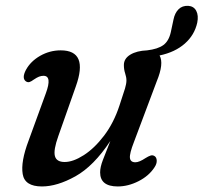

<svg xmlns="http://www.w3.org/2000/svg" viewBox="-20 -645 715 675"><path d="M523 -96.5Q530.5 -92 531 -80.5Q531.5 -69 523 -56.5Q503.5 -26.5 467 -8Q430.5 10.5 394 10.5Q332 10.5 332 -39Q332 -57.5 341.8 -82.8Q351.5 -108 368 -149.5Q309.5 -61 245.2 -25.2Q181 10.5 127.5 10.5Q67 10.5 59.8 -33Q52.5 -76.5 80.5 -150.5L141 -316.5Q164 -378.5 133 -378.5Q125 -378.5 117.2 -375.5Q109.5 -372.5 98.5 -365Q90.5 -359 84.2 -356.8Q78 -354.5 71 -359Q56 -370 71 -399Q87.5 -429.5 121.2 -448.8Q155 -468 193.5 -468Q292 -468 246.5 -341L185 -166.5Q167.5 -117.5 173 -96.5Q178.5 -75.5 207.5 -75.5Q237 -75.5 274.5 -99.5Q312 -123.5 346 -168.2Q380 -213 400 -274Q414.5 -317 419.5 -334Q424.5 -351 424.5 -362Q424.5 -373.5 420 -387Q415.5 -400.5 415.5 -416.5Q415.5 -439 438 -452.8Q460.5 -466.5 497.5 -468Q535 -472.5 554.2 -486.5Q573.5 -500.5 580.5 -532L590 -576.5Q594.5 -599 607.5 -612.2Q620.5 -625.5 642 -624.5Q661.5 -623 670 -606.8Q678.5 -590.5 673.5 -565.5Q664 -522 629.8 -491.8Q595.5 -461.5 541 -450Q557 -422 531 -359L451 -146Q435 -105 436.8 -89.8Q438.5 -74.5 456 -74.5Q469.5 -74.5 492 -89.5Q501.5 -95.5 509 -98Q516.5 -100.5 523 -96.5Z"/></svg>

Font: Fraunces 9pt SuperSoft
Style: Italic
Weight: 400
Italic angle: -16°
Version: Version 1.000;[b76b70a41]